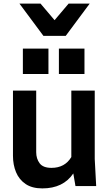

<svg xmlns="http://www.w3.org/2000/svg" viewBox="-20 -1033 603 1066"><path d="M52 0ZM215 13Q158 13 122 -11.5Q86 -36 69 -77Q52 -118 52 -168V-530H181V-188Q181 -152 200 -126.5Q219 -101 266 -101Q340 -101 376 -161V-530H506V-150L514 0H399L387 -70Q331 13 215 13ZM449 -622H307V-763H449ZM249 -622H107V-763H249ZM474 -834ZM345 -834H221L88 -1013H205L283 -921L361 -1013H478Z"/></svg>

Font: Tanohe Sans SemiBold
Style: Regular
Weight: 600
Designer: Village Type and Design LLC & Cristiano Sobral
Foundry: Cooper Hewitt Smithsonian Design Museum
Version: Version 1.00;September 29, 2021;FontCreator 13.0.0.2655 64-b